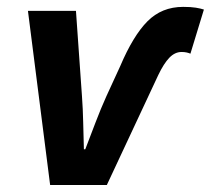

<svg xmlns="http://www.w3.org/2000/svg" viewBox="-20 -527 601 547"><path d="M122.8 0 59.6 -496.1H196.4L213.5 -253.3Q216.2 -216.9 217 -178.7Q217.9 -140.6 219 -101.8H223Q237.5 -139.6 252.2 -178.2Q266.9 -216.9 283.3 -253.3L322.6 -338.8Q359.2 -425 400 -466.2Q440.8 -507.4 501.8 -507.4Q524.1 -507.4 538 -505.1Q551.9 -502.8 560.9 -499.8L522.5 -374.1Q517.9 -376.1 511.7 -377.5Q505.6 -378.9 497.1 -378.9Q478.3 -378.9 462.4 -362.5Q446.6 -346 431 -313.4L284.4 0Z"/></svg>

Font: Source Sans Variable
Style: Italic
Weight: 200
Italic angle: -11°
Designer: Paul D. Hunt
Foundry: Adobe Systems Incorporated
Version: Version 3.006;hotconv 1.0.111;makeotfexe 2.5.65597